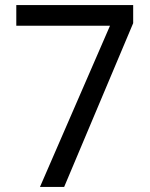

<svg xmlns="http://www.w3.org/2000/svg" viewBox="-20 -734 591 754"><path d="M412 -633H44V-714H503V-643L232 0H137Z"/></svg>

Font: hexkorean15
Style: Book
Weight: 400
Designer: Jelle Bosma - Monotype Design Team
Foundry: Monotype Imaging Inc.
Version: Version 2.003